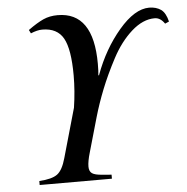

<svg xmlns="http://www.w3.org/2000/svg" viewBox="-50 -717 747 765"><g transform="rotate(-5 324.0 -334.0)"><path d="M648 -604 632 -597Q615 -622 592 -622Q545 -622 499.5 -581.5Q454 -541 420.5 -477.5Q387 -414 365 -358.5Q343 -303 328 -251L288 -111Q278 -77 278 -56Q278 -37 289.5 -29Q301 -21 331 -19L367 -16V0H78V-16Q129 -19 150.5 -35Q172 -51 185 -98L241 -295Q251 -361 251 -423Q251 -528 226.5 -572Q202 -616 142 -616Q122 -616 96 -605L89 -619Q125 -645 150.5 -656.5Q176 -668 208 -668Q351 -668 351 -461Q351 -431 349 -415H352V-416Q389 -517 452.5 -591.5Q516 -666 574 -666Q602 -666 622 -652Q640 -638 648 -604Z"/></g></svg>

Font: STIX
Style: Italic
Weight: 400
Italic angle: -16.33°
Designer: MicroPress Inc., with final additions and corrections provided by Coen Hoffman, Elsevier (retired)
Version: Version 1.1.1